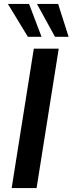

<svg xmlns="http://www.w3.org/2000/svg" viewBox="-20 -951 367 971"><path d="M39 0 151 -705H277L165 0ZM258 -765 167 -931H274L327 -765ZM121 -765 20 -931H127L190 -765Z"/></svg>

Font: Nunito Sans 10pt SemiCondensed
Style: Bold Italic
Weight: 700
Width: 4
Italic angle: -9°
Designer: Vernon Adams
Foundry: Vernon Adams
Version: Version 3.101;gftools[0.9.27]